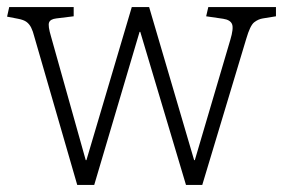

<svg xmlns="http://www.w3.org/2000/svg" viewBox="-20 -522 799 542"><path d="M198 0 77 -418Q73 -434 68 -444Q63 -454 55 -460Q47 -466 31 -469L0 -475L6 -502H188V-476L139 -470Q122 -468 118.5 -458.5Q115 -449 124 -419L222 -70H224L352 -502H401L528 -70H530L630 -409Q640 -442 635 -454Q630 -466 610 -469L562 -476L568 -502H759V-476L722 -470Q709 -468 697.5 -459Q686 -450 675 -412L551 0H505L376 -432H374L246 0Z"/></svg>

Font: Literata ExtraLight
Style: Regular
Weight: 250
Designer: Latin by Veronika Burian and Jose Scaglione. Greek by Irene Vlachou. Cyrillic by Vera Evstafieva.
Foundry: TypeTogether
Version: Version 3.103;gftools[0.9.29]